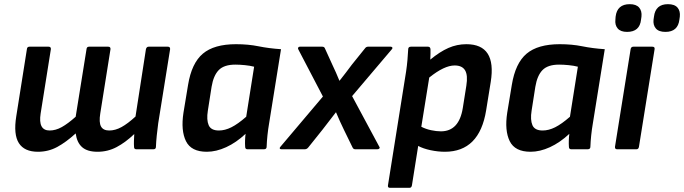

<svg xmlns="http://www.w3.org/2000/svg" viewBox="-20 -716 3282 921"><path d="M162 12Q97 12 70.5 -29.5Q44 -71 58 -158L109 -480Q110 -492 121 -492H213Q225 -492 224 -480L175 -172Q162 -90 218 -90Q247 -90 276.5 -106.5Q306 -123 343 -156L395 -480Q396 -492 407 -492H499Q511 -492 510 -480L461 -172Q454 -129 464.5 -109.5Q475 -90 504 -90Q533 -90 563 -106.5Q593 -123 630 -157L680 -480Q683 -492 693 -492H785Q797 -492 796 -480L739 -125Q735 -96 732 -66.5Q729 -37 728 -12Q728 0 716 0H634Q623 0 623 -11Q622 -25 622.5 -40.5Q623 -56 624 -73Q582 -33 539.5 -10.5Q497 12 448 12Q399 12 374 -10Q349 -32 343 -76Q297 -34 254.5 -11Q212 12 162 12Z M972 12Q897 12 872 -39Q847 -90 860 -175L882 -308Q899 -413 953 -458.5Q1007 -504 1112 -504Q1171 -504 1220 -494Q1269 -484 1328 -480L1271 -125Q1266 -96 1263 -67.5Q1260 -39 1259 -12Q1259 0 1246 0H1167Q1156 0 1156 -12Q1155 -26 1155.5 -42Q1156 -58 1158 -74Q1113 -32 1065 -10Q1017 12 972 12ZM1030 -90Q1059 -90 1090 -105.5Q1121 -121 1161 -156L1199 -396Q1180 -401 1155 -403.5Q1130 -406 1109 -406Q1055 -406 1029.5 -380Q1004 -354 995 -300L977 -185Q970 -141 981 -115.5Q992 -90 1030 -90Z M1330 0Q1323 0 1322 -4Q1321 -8 1326 -13L1529 -253L1411 -479Q1408 -484 1410.5 -488Q1413 -492 1418 -492H1526Q1536 -492 1539 -483L1574 -406Q1583 -387 1591.5 -368Q1600 -349 1608 -329H1609Q1624 -348 1639 -367.5Q1654 -387 1668 -406L1730 -483Q1736 -492 1745 -492H1854Q1860 -492 1862 -488Q1864 -484 1859 -479L1669 -255L1799 -13Q1803 -8 1800 -4Q1797 0 1790 0H1684Q1675 0 1671 -9L1630 -93Q1620 -114 1610.5 -134.5Q1601 -155 1592 -177H1591Q1558 -135 1527 -94L1459 -9Q1452 0 1442 0Z M1851 185Q1839 185 1841 173L1928 -373Q1932 -400 1934.5 -428Q1937 -456 1938 -479Q1938 -492 1951 -492H2033Q2044 -492 2045 -480Q2045 -471 2045 -457Q2045 -443 2044 -430Q2090 -468 2131 -486Q2172 -504 2217 -504Q2363 -504 2334 -323L2312 -187Q2280 12 2114 12Q2081 12 2045.5 4.5Q2010 -3 1986 -16L1956 173Q1954 185 1944 185ZM2161 -402Q2111 -402 2039 -344L2001 -108Q2022 -97 2047.5 -91.5Q2073 -86 2095 -86Q2182 -86 2200 -198L2217 -305Q2225 -355 2211 -378.5Q2197 -402 2161 -402Z M2525 12Q2450 12 2425 -39Q2400 -90 2413 -175L2435 -308Q2452 -413 2506 -458.5Q2560 -504 2665 -504Q2724 -504 2773 -494Q2822 -484 2881 -480L2824 -125Q2819 -96 2816 -67.5Q2813 -39 2812 -12Q2812 0 2799 0H2720Q2709 0 2709 -12Q2708 -26 2708.5 -42Q2709 -58 2711 -74Q2666 -32 2618 -10Q2570 12 2525 12ZM2583 -90Q2612 -90 2643 -105.5Q2674 -121 2714 -156L2752 -396Q2733 -401 2708 -403.5Q2683 -406 2662 -406Q2608 -406 2582.5 -380Q2557 -354 2548 -300L2530 -185Q2523 -141 2534 -115.5Q2545 -90 2583 -90Z M2940 0Q2929 0 2930 -12L3005 -480Q3007 -492 3018 -492H3109Q3122 -492 3120 -480L3045 -12Q3043 0 3033 0ZM3172 -563Q3140 -563 3126 -579.5Q3112 -596 3115 -622L3117 -636Q3124 -696 3184 -696Q3216 -696 3230 -679.5Q3244 -663 3241 -636L3239 -622Q3232 -563 3172 -563ZM2988 -563Q2957 -563 2943 -579.5Q2929 -596 2932 -622L2933 -636Q2940 -696 3001 -696Q3032 -696 3046 -679.5Q3060 -663 3057 -636L3055 -622Q3049 -563 2988 -563Z"/></svg>

Font: Sofia Sans
Style: Bold Italic
Weight: 700
Italic angle: -9°
Designer: Botio Nikoltchev, Ani Petrova
Foundry: lettersoup
Version: Version 4.101; ttfautohint (v1.8.4.7-5d5b)